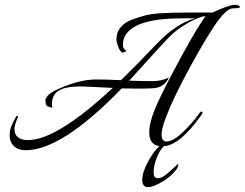

<svg xmlns="http://www.w3.org/2000/svg" viewBox="-20 -597 1013 795"><path d="M973 -568Q973 -563 959 -563Q945 -563 940 -562Q924 -559 905 -538Q872 -505 801 -380.5Q730 -256 686 -158Q686 -157 685 -155Q649 -72 649 -41.5Q649 -11 669 -11Q696 -11 735.5 -48Q775 -85 807 -130Q812 -138 816.5 -134Q821 -130 815 -122Q801 -103 797 -98Q793 -93 784 -81.5Q775 -70 768 -62.5Q761 -55 750.5 -44.5Q740 -34 731 -26Q692 6 659 8Q642 23 629 56.5Q616 90 616 115.5Q616 141 633 141Q648 141 664.5 128Q681 115 697 100Q713 85 718 81V88L713 101Q681 146 619 172Q604 178 593 178Q569 178 569 147.5Q569 117 593 72.5Q617 28 640 8Q598 2 598 -48Q598 -98 635.5 -177.5Q673 -257 736.5 -373Q800 -489 831 -530Q806 -529 758.5 -502Q711 -475 681 -444Q651 -413 595 -351Q539 -289 515 -263Q575 -261 611.5 -261Q648 -261 679 -276Q673 -260 656.5 -246.5Q640 -233 612.5 -231.5Q585 -230 550 -230Q515 -230 484 -231Q236 25 87 25Q55 25 37.5 8Q20 -9 20 -35Q20 -41 21 -53Q22 -65 34.5 -91Q47 -117 50 -117Q58 -118 53 -109Q40 -80 40 -64Q40 -48 45 -40Q58 -17 96 -17Q215 -17 447 -233Q333 -239 314 -239Q238 -239 213 -214Q195 -196 195 -166Q195 -158 197 -151Q182 -154 176.5 -157Q171 -160 169 -167Q170 -175 168 -179.5Q166 -184 170.5 -190Q175 -196 176.5 -199.5Q178 -203 184.5 -207.5Q191 -212 194.5 -214.5Q198 -217 205.5 -221Q213 -225 217 -226.5Q221 -228 229 -232Q312 -268 379 -268Q420 -268 481 -265Q547 -329 628 -414.5Q709 -500 788 -521H733Q509 -521 490 -426Q489 -419 489 -407.5Q489 -396 501 -389Q506 -386 497 -382Q488 -378 485 -380Q475 -387 468.5 -406Q462 -425 462 -432Q462 -463 479.5 -484Q497 -505 526 -515.5Q555 -526 579 -532.5Q603 -539 642 -542Q697 -545 747 -545H856Q858 -545 857 -544Q930 -577 949 -577Q973 -577 973 -568Z"/></svg>

Font: Italianno
Style: Regular
Weight: 400
Designer: Robert E. Leuschke
Foundry: Robert E. Leuschke
Version: Version 1.003